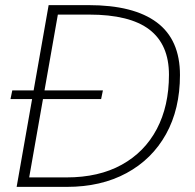

<svg xmlns="http://www.w3.org/2000/svg" viewBox="-20 -730 763 750"><path d="M45 0 170 -710H326Q502 -710 592.5 -642.5Q683 -575 683 -437Q683 -304 628.5 -206Q574 -108 474.5 -54Q375 0 241 0ZM94 -37H240Q366 -37 455.5 -86.5Q545 -136 592.5 -226Q640 -316 640 -438Q640 -556 563.5 -614.5Q487 -673 328 -673H206ZM21 -343 28 -377H382L375 -343Z"/></svg>

Font: Livvic ExtraLight
Style: Italic
Weight: 275
Italic angle: -10°
Designer: Jacques Le Bailly, Baron von Fonthausen
Version: Version 1.001; ttfautohint (v1.8.2)